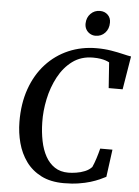

<svg xmlns="http://www.w3.org/2000/svg" viewBox="-63 -1006 767 1062"><g transform="rotate(5 321.0 -475.0)"><path d="M332 8Q258 8 206 -18.5Q154 -45 121.2 -90.2Q88.5 -135.5 73.5 -192Q58.5 -248.5 58 -308Q57 -410 86 -492Q115 -574 168.2 -632Q221.5 -690 293.2 -720.8Q365 -751.5 449 -751.5Q492.5 -751.5 530 -745.2Q567.5 -739 596 -732Q624.5 -725 641.5 -722.5L611 -537.5H533.5L523.5 -679.5Q514.5 -684.5 502.5 -688.5Q490.5 -692.5 473.8 -695.2Q457 -698 432.5 -698Q367 -698 319.2 -662.8Q271.5 -627.5 241 -570.2Q210.5 -513 196.5 -446.2Q182.5 -379.5 184 -317Q185 -262.5 194.8 -214.2Q204.5 -166 224.5 -129.8Q244.5 -93.5 275.8 -72.8Q307 -52 351.5 -52Q370.5 -52 395.2 -55.8Q420 -59.5 443.2 -69Q466.5 -78.5 481.5 -95Q486.5 -106 491.2 -118.5Q496 -131 500.2 -144.5Q504.5 -158 508.5 -172Q512.5 -186 516 -200H584L563.5 -47.5Q549.5 -40 528.2 -30.5Q507 -21 478.5 -12.2Q450 -3.5 413.5 2.2Q377 8 332 8ZM435 -819.5Q418.5 -819.5 404.5 -827.8Q390.5 -836 382.5 -850.2Q374.5 -864.5 375 -883Q376 -916 397 -937.2Q418 -958.5 448.5 -958.5Q475 -958.5 492.2 -941.8Q509.5 -925 509 -898.5Q509 -864 488.2 -841.8Q467.5 -819.5 435 -819.5Z"/></g></svg>

Font: Merriweather 20pt Medium
Style: Italic
Weight: 500
Italic angle: -7.8°
Version: Version 2.101